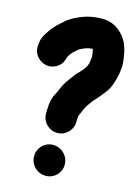

<svg xmlns="http://www.w3.org/2000/svg" viewBox="-150 -899 869 1206"><g transform="rotate(15 284.5 -296.5)"><path d="M169.5 125C169.5 181.5 214.5 226.5 271 226.5C325.8 226.5 369.5 182.8 369.5 128C369.5 72.4 323.6 26.5 268 26.5C213.2 26.5 169.5 70.2 169.5 125ZM371.5 -179.8C372.3 -184 373.4 -189.7 374.5 -195.1C380.9 -208.2 388.7 -225.4 394.6 -240.6C403.9 -261.2 416.8 -277.4 434.5 -302.2C436.8 -305.4 438.1 -307.1 440.5 -309.5C462.8 -331.7 481.8 -357.2 498.9 -378.1C519 -402.3 531.8 -430.1 540 -460.6C551.7 -498.8 564.6 -555.7 554.1 -612.8C547.2 -666.8 531.7 -724.5 490.1 -764C461.7 -792.1 417.9 -822.3 353.8 -818.5C309.1 -818.4 267.4 -810 232.1 -795.8C197.8 -782.1 161.4 -765.6 131.6 -737.6C107.7 -715.9 77.2 -691.7 54.5 -656.3C43.5 -639.2 18.3 -609.7 14.6 -566.1L13.7 -555.5C2.7 -471.6 100.1 -410.9 171.1 -464.6C196.5 -483.8 204.6 -509.5 209.3 -529.9C219.4 -546.7 227.2 -558.4 238.6 -568.7C251.6 -579.8 261.8 -590.1 268.7 -594.5C295.7 -609.1 317.4 -619.3 351.2 -620.4C355.4 -608.2 359.2 -583.3 359.5 -572.2C356 -526.4 352 -509.8 327.7 -480.6C315.3 -466.9 308.3 -457.2 301.6 -451.5C290.1 -441.6 280.9 -428.1 271.3 -414.6C263 -402.7 249.9 -386.4 240.8 -372.8C219.9 -341.5 209.6 -305 197.8 -285.3C181.6 -258.2 173.9 -220.3 173.5 -182.1C173 -177.1 172.5 -168.4 172.5 -162V-151C172.5 -96.1 218.6 -52.5 272 -52.5C326 -52.5 370.5 -97 370.5 -151V-162C370.5 -169.4 371.5 -172.8 371.5 -179.8Z"/></g></svg>

Font: Smoothie
Style: ExBd
Weight: 800
Foundry: Cannot Into Space Fonts
Version: Version 0.8